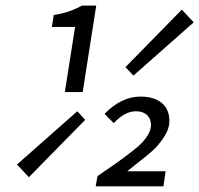

<svg xmlns="http://www.w3.org/2000/svg" viewBox="-20 -658 704 678"><path d="M209 -333 245.1 -563H163.1L169.9 -605Q226.1 -613.3 269 -638.2H319.8L272 -333ZM451.2 -391.1 422.9 -420.9 622.1 -624 664.1 -579.1ZM317.9 0 324.2 -36.1Q369.6 -66.9 392.1 -83Q414.6 -99.1 442.6 -120.6Q470.7 -142.1 483.2 -155.8Q495.6 -169.4 504.4 -185.3Q513.2 -201.2 513.2 -215.8Q513.2 -238.3 499.3 -251.7Q485.4 -265.1 460 -265.1Q420.4 -265.1 381.8 -223.1L349.1 -255.9Q408.7 -316.9 476.1 -316.9Q524.4 -316.9 551.3 -294.4Q578.1 -272 578.1 -231Q578.1 -202.1 558.1 -172.4Q538.1 -142.6 517.3 -124.5Q496.6 -106.4 448.2 -68.4Q435.5 -58.6 429.2 -53.2H564.9L557.1 0ZM82 -32.2 40 -77.1 252.9 -265.1 280.8 -234.9Z"/></svg>

Font: Office Code Pro Italic
Style: Regular
Weight: 400
Italic angle: -9°
Designer: Nathan Rutzky & Paul D. Hunt
Foundry: Adobe Systems Incorporated
Version: Version 1.004;PS 001.004;hotconv 1.0.70;makeotf.lib2.5.58329